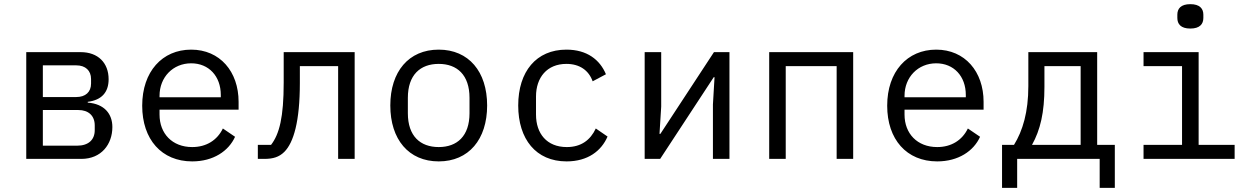

<svg xmlns="http://www.w3.org/2000/svg" viewBox="-20 -768 6041 928"><path d="M106.9 0H372.9C470.2 0 523.1 -71 523.1 -154.1C523.1 -218 484 -266 404.1 -272V-275.9C470.2 -284.1 505 -321 505 -384.9C505 -464.1 453.8 -516 370 -516H106.9ZM187.1 -63.9V-236.2H359C407 -236.2 437.9 -209.2 437.9 -161.9V-138.8C437.9 -92 407 -63.9 353 -63.9ZM187.1 -299V-452.1H349.1C393.1 -452.1 420.1 -426.8 420.1 -386V-364C420.1 -323.2 393.1 -299 349.1 -299Z M909.1 12.1C1011 12.1 1085.2 -38 1116.1 -106.9L1057.2 -147C1030.2 -90.9 978 -57.2 909.1 -57.2C812.1 -57.2 751.1 -122.9 751.1 -214.1V-237.9H1133.2V-275.9C1133.2 -421.9 1043 -528.1 904.1 -528.1C764.2 -528.1 667.3 -421.9 667.3 -257.1C667.3 -94.1 761 12.1 909.1 12.1ZM751.1 -297.9V-305C751.1 -394.9 816.1 -462 904.1 -462C989 -462 1047.2 -399.9 1047.2 -308.9V-297.9Z M1226.2 0H1257.5C1299.4 0 1329.2 -8.9 1354.4 -34.1C1399.1 -78.8 1429.3 -181.1 1429.3 -366.8V-448.2H1614.3V0H1694.2V-516H1351.2V-369C1351.2 -201 1330.3 -120 1290.1 -67.8H1226.2Z M2100.5 12.1C2245.4 12.1 2334.5 -94.1 2334.5 -258.2C2334.5 -421.9 2245.4 -528.1 2100.5 -528.1C1955.3 -528.1 1866.5 -421.9 1866.5 -258.2C1866.5 -94.1 1955.3 12.1 2100.5 12.1ZM1951.3 -220.9V-295.1C1951.3 -405.9 2011.4 -459.2 2100.5 -459.2C2189.3 -459.2 2249.3 -405.9 2249.3 -295.1V-220.9C2249.3 -110.1 2189.3 -57.2 2100.5 -57.2C2011.4 -57.2 1951.3 -110.1 1951.3 -220.9Z M2718.4 12.1C2821.7 12.1 2886.7 -39.1 2916.5 -108L2859.7 -147C2833.5 -90.9 2788.7 -57.2 2719.5 -57.2C2622.5 -57.2 2570.7 -122.9 2570.7 -214.1V-301.8C2570.7 -393.1 2623.6 -459.2 2717.7 -459.2C2781.6 -459.2 2825.6 -427.9 2844.5 -375L2908.7 -409.1C2879.6 -479 2817.5 -528.1 2717.7 -528.1C2571.7 -528.1 2484.7 -421.9 2484.7 -258.2C2484.7 -95.2 2570.7 12.1 2718.4 12.1Z M3095.9 0H3170.8L3429.7 -394.9H3433.6L3425.8 -263.1V0H3505.7V-516H3430.8L3171.9 -121.1H3167.6L3175.8 -252.8V-516H3095.9Z M3697.8 0H3777.7V-448.2H4023.8V0H4103.7V-516H3697.8Z M4509.9 12.1C4611.9 12.1 4686.1 -38 4717 -106.9L4658 -147C4631 -90.9 4578.8 -57.2 4509.9 -57.2C4413 -57.2 4351.9 -122.9 4351.9 -214.1V-237.9H4734V-275.9C4734 -421.9 4643.8 -528.1 4505 -528.1C4365.1 -528.1 4268.1 -421.9 4268.1 -257.1C4268.1 -94.1 4361.9 12.1 4509.9 12.1ZM4351.9 -297.9V-305C4351.9 -394.9 4416.9 -462 4505 -462C4589.8 -462 4648.1 -399.9 4648.1 -308.9V-297.9Z M4823.2 139.9H4896.3V0H5295.1V139.9H5368.3V-67.8H5283V-516H4950.3V-351.9C4950.3 -226.9 4923.3 -136 4881 -67.8H4823.2ZM4968 -67.8C5008.2 -139.9 5028.1 -224.1 5028.1 -348V-448.2H5203.1V-67.8Z M5733.3 -630C5779.1 -630 5796.2 -652 5796.2 -681.1V-697.1C5796.2 -725.9 5779.1 -747.9 5733.3 -747.9C5687.1 -747.9 5670.5 -725.9 5670.5 -697.1V-681.1C5670.5 -652 5687.1 -630 5733.3 -630ZM5507.1 0H5947.4V-67.8H5773.4V-516H5507.1V-448.2H5693.2V-67.8H5507.1Z"/></svg>

Font: Margiela Mono
Style: Regular
Weight: 400
Designer: Mike Abbink, Paul van der Laan, Pieter van Rosmalen
Foundry: Bold Monday
Version: Version 2.003 2021